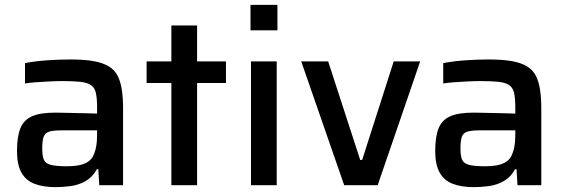

<svg xmlns="http://www.w3.org/2000/svg" viewBox="-20 -763 2329 791"><path d="M209 8Q157 8 121.5 -6Q86 -20 68 -52.5Q50 -85 50 -141Q50 -200 64 -234.5Q78 -269 112 -284Q146 -299 208 -299Q218 -299 237.5 -298.5Q257 -298 282.5 -297.5Q308 -297 333.5 -296.5Q359 -296 380 -295V-319Q380 -358 375 -380Q370 -402 354.5 -412.5Q339 -423 310 -426Q281 -429 235 -429Q213 -429 183.5 -427.5Q154 -426 126 -424Q98 -422 83 -419V-503Q124 -511 173 -514.5Q222 -518 271 -518Q328 -518 366.5 -511Q405 -504 429 -489Q453 -474 465 -450Q477 -426 482 -392.5Q487 -359 487 -316V0H389L385 -66H379Q362 -34 333.5 -17.5Q305 -1 272 3.5Q239 8 209 8ZM256 -78Q281 -78 301.5 -81.5Q322 -85 337.5 -93.5Q353 -102 362 -117Q371 -134 375.5 -156Q380 -178 380 -208V-226H234Q201 -226 183.5 -221Q166 -216 160 -200Q154 -184 154 -151Q154 -120 161 -104.5Q168 -89 190.5 -83.5Q213 -78 256 -78Z M686 0V-421H584V-510H686V-658H792V-510H911V-421H792V0Z M1012 -638V-743H1123V-638ZM1014 0V-510H1120V0Z M1398 0 1221 -510H1332L1464 -104H1472L1602 -510H1711L1536 0Z M1932 8Q1880 8 1844.5 -6Q1809 -20 1791 -52.5Q1773 -85 1773 -141Q1773 -200 1787 -234.5Q1801 -269 1835 -284Q1869 -299 1931 -299Q1941 -299 1960.5 -298.5Q1980 -298 2005.5 -297.5Q2031 -297 2056.5 -296.5Q2082 -296 2103 -295V-319Q2103 -358 2098 -380Q2093 -402 2077.5 -412.5Q2062 -423 2033 -426Q2004 -429 1958 -429Q1936 -429 1906.5 -427.5Q1877 -426 1849 -424Q1821 -422 1806 -419V-503Q1847 -511 1896 -514.5Q1945 -518 1994 -518Q2051 -518 2089.5 -511Q2128 -504 2152 -489Q2176 -474 2188 -450Q2200 -426 2205 -392.5Q2210 -359 2210 -316V0H2112L2108 -66H2102Q2085 -34 2056.5 -17.5Q2028 -1 1995 3.5Q1962 8 1932 8ZM1979 -78Q2004 -78 2024.5 -81.5Q2045 -85 2060.5 -93.5Q2076 -102 2085 -117Q2094 -134 2098.5 -156Q2103 -178 2103 -208V-226H1957Q1924 -226 1906.5 -221Q1889 -216 1883 -200Q1877 -184 1877 -151Q1877 -120 1884 -104.5Q1891 -89 1913.5 -83.5Q1936 -78 1979 -78Z"/></svg>

Font: Saira Thin Medium
Style: Regular
Weight: 500
Version: Version 1.101